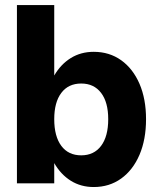

<svg xmlns="http://www.w3.org/2000/svg" viewBox="-20 -720 630 754"><path d="M46.5 -700H193V-423.5Q218.5 -467.5 258 -492Q297.5 -516.5 348 -516.5Q409.5 -516.5 455.8 -483.5Q502 -450.5 527.8 -391Q553.5 -331.5 553.5 -252Q553.5 -172 527.8 -112Q502 -52 455.8 -18.8Q409.5 14.5 348 14.5Q297.5 14.5 258 -10.2Q218.5 -35 193 -79.5V0H46.5ZM405 -252Q405 -318.5 377 -355.2Q349 -392 299 -392Q248.5 -392 220.8 -355.2Q193 -318.5 193 -252Q193 -184.5 220.8 -147.2Q248.5 -110 299 -110Q349 -110 377 -147.2Q405 -184.5 405 -252Z"/></svg>

Font: Overused Grotesk
Style: Bold
Weight: 710
Version: Version 0.004